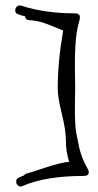

<svg xmlns="http://www.w3.org/2000/svg" viewBox="-20 -672 360 705"><path d="M256 -352 255 -280Q255 -209 260 -184Q265 -159 270 -134Q279 -92 302 -52Q306 -45 306 -40Q306 -26 288 -26Q147 -26 63 11Q59 13 55 13Q51 13 45 8Q39 3 39.5 -6.5Q40 -16 49 -20L66 -27L75 -34Q91 -38 146.5 -56.5Q202 -75 234 -78Q222 -115 222 -154.5Q222 -194 207 -254Q192 -314 192 -347Q192 -445 212 -560Q202 -564 182.5 -572Q163 -580 152 -584Q122 -596 88 -598Q74 -598 72 -612Q56 -616 48 -619Q36 -623 36 -632.5Q36 -642 41 -647Q46 -652 50.5 -652Q55 -652 59 -651Q144 -623 256 -623Q266 -623 271 -617Q276 -611 271 -594.5Q266 -578 262 -554Q255 -512 255 -431Z"/></svg>

Font: Ruge Boogie
Style: Regular
Weight: 400
Version: Version 1.003